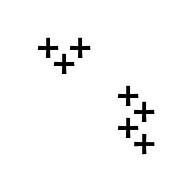

<svg xmlns="http://www.w3.org/2000/svg" viewBox="-98 -241 303 303"><g transform="rotate(-45 53.5 -89.5)"><path d="M67.1 -9.3 57.9 -17.9 67.1 -27.1 62.9 -31.4 53.6 -22.1 45 -31.4 40 -27.1 49.3 -17.9 40 -9.3 45 -4.3 53.6 -13.6 62.9 -4.3ZM102.9 -9.3 93.6 -17.9 102.9 -27.1 98.6 -31.4 89.3 -22.1 80.7 -31.4 75.7 -27.1 85 -17.9 75.7 -9.3 80.7 -4.3 89.3 -13.6 98.6 -4.3ZM102.9 -45 93.6 -53.6 102.9 -62.9 98.6 -67.1 89.3 -57.9 80.7 -67.1 75.7 -62.9 85 -53.6 75.7 -45 80.7 -40 89.3 -49.3 98.6 -40ZM67.1 27.1 57.9 17.9 67.1 9.3 62.9 4.3 53.6 13.6 45 4.3 40 9.3 49.3 17.9 40 27.1 45 31.4 53.6 22.1 62.9 31.4ZM67.1 -187.9 57.9 -196.4 67.1 -205.7 62.9 -210 53.6 -200.7 45 -210 40 -205.7 49.3 -196.4 40 -187.9 45 -182.9 53.6 -192.1 62.9 -182.9ZM67.1 -152.1 57.9 -160.7 67.1 -170 62.9 -174.3 53.6 -165 45 -174.3 40 -170 49.3 -160.7 40 -152.1 45 -147.1 53.6 -156.4 62.9 -147.1ZM102.9 -152.1 93.6 -160.7 102.9 -170 98.6 -174.3 89.3 -165 80.7 -174.3 75.7 -170 85 -160.7 75.7 -152.1 80.7 -147.1 89.3 -156.4 98.6 -147.1Z"/></g></svg>

Font: Gossip Low Cross Small
Style: Regular
Weight: 200
Width: 3
Designer: Deborah Khodanovich
Version: Version 1.001;Glyphs 3.3.1 (3343)